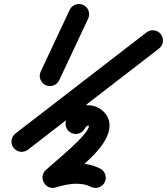

<svg xmlns="http://www.w3.org/2000/svg" viewBox="-20 -630 826 949"><path d="M391.6 -605.4C366.3 -617.3 336.3 -606.4 324.4 -581.2C276.7 -479.6 229 -378 181.3 -276.5C169.4 -251.2 180.3 -221.1 205.5 -209.3C230.8 -197.4 260.9 -208.3 272.7 -233.5C320.4 -335.1 368.1 -436.7 415.8 -538.2C427.7 -563.5 416.8 -593.6 391.6 -605.4ZM775.1 -460.8C758 -482.9 726.3 -487 704.2 -469.9C488.2 -303.3 272.2 -136.6 56.2 30C34.1 47.1 30 78.8 47 100.8C64.1 122.9 95.8 127 117.9 110C333.9 -56.7 549.9 -223.3 765.9 -390C788 -407 792.1 -438.7 775.1 -460.8ZM326.6 -91.4C320 -72.7 313.4 -54 306.8 -35.3C297.5 -9 311.3 19.9 337.6 29.2C363.9 38.5 392.7 24.7 402 -1.6C408.6 -20.3 415.2 -39 421.8 -57.7C431.1 -84 417.3 -112.9 391 -122.2C364.7 -131.5 335.9 -117.7 326.6 -91.4ZM394.7 12C400.3 4.6 405.6 -8.7 415.7 -8.7C417.7 -8.7 420.3 -7.1 421.9 -5.8C422.1 -5.6 421.5 -6.3 421.3 -6.6C420.7 -7.6 420.3 -11 420.3 -9.9C420.3 34.8 253.7 166.5 205.6 211.3C186.7 229 186.4 253.9 197 272.7C207.6 291.4 229.2 304 254 296.8C289 286.7 320.7 278.2 357.9 278.2C382.3 278.2 407.4 282.1 429.3 293.3C454.2 306 484.6 296.1 497.3 271.3C510 246.4 500.1 216 475.3 203.3C439 184.8 398.4 177.2 357.9 177.2C311.1 177.2 270.3 187 226 199.8C201.1 207 203.8 237.1 217.4 261.1C231 285.1 255.5 302.9 274.4 285.3C353.9 211.3 521.3 101 521.3 -9.9C521.3 -66.4 470.6 -109.7 415.7 -109.7C367 -109.7 341.1 -84.6 314.1 -48.9C297.3 -26.7 301.7 5 323.9 21.8C346.2 38.7 377.9 34.3 394.7 12Z"/></svg>

Font: FRB American Cursive Guidelines Ultra
Style: Bold Italic
Weight: 1000
Italic angle: -25°
Version: Version 2.0;Modular Font Editor K font №1